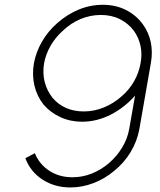

<svg xmlns="http://www.w3.org/2000/svg" viewBox="-20 -786 686 821"><path d="M129 -131Q147.5 -84.5 190.5 -56Q233.5 -28 289.5 -28Q333 -28 372.8 -44Q412.5 -60 446 -88.5Q479 -117 502 -154.5Q525 -192 532.5 -234.5L557.5 -377Q513 -326.5 453 -295.5Q393.5 -265.5 331 -265.5Q281 -265.5 238.8 -284.8Q196.5 -304 166.5 -338.5Q138 -374.5 127.2 -420Q116.5 -465.5 125 -515.5Q134.5 -565 159.8 -608.5Q185 -652 224 -686.5Q266 -724 316 -744.8Q366 -765.5 420 -765.5Q474.5 -765.5 518.2 -743.5Q562 -721.5 590.5 -682.5Q616 -648 624.8 -605.2Q633.5 -562.5 625 -515.5L576 -234.5Q566.5 -182 538.2 -135.2Q510 -88.5 466.5 -54Q427 -21 379 -2.8Q331 15.5 281 15.5Q213.5 15.5 162 -18Q110 -51.5 88.5 -109.5ZM248 -654Q216.5 -625.5 196.2 -590.2Q176 -555 168.5 -515.5Q161.5 -473 171.2 -435.2Q181 -397.5 205 -367.5Q229 -339 262.8 -324.2Q296.5 -309.5 338.5 -309.5Q382.5 -309.5 424 -326.5Q465.5 -343.5 500 -374Q533 -402.5 553.5 -438.8Q574 -475 581 -515.5Q588.5 -554.5 580.8 -590.2Q573 -626 552 -655Q528 -686.5 492.5 -704.2Q457 -722 411.5 -722Q366 -722 324.2 -704.5Q282.5 -687 248 -654Z"/></svg>

Font: Russisch Sans ExtraLight
Style: Italic
Weight: 200
Width: 4
Italic angle: -10°
Designer: Michael Sharanda (font) & Cristiano Sobral (main changes)
Foundry: Michael Sharanda
Version: Version 2.00;September 8, 2020;FontCreator 13.0.0.2681 64-bi